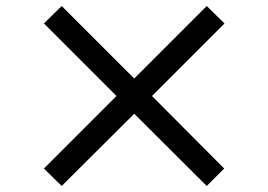

<svg xmlns="http://www.w3.org/2000/svg" viewBox="-20 -674 891 638"><path d="M185 -56 126 -114 367 -355 126 -596 185 -654 426 -413 667 -654 726 -596 485 -355 725 -114 667 -56 426 -296Z"/></svg>

Font: Zen Kaku Gothic Antique
Style: Bold
Weight: 700
Designer: Yoshimichi Ohira
Foundry: Positype
Version: Version 1.001